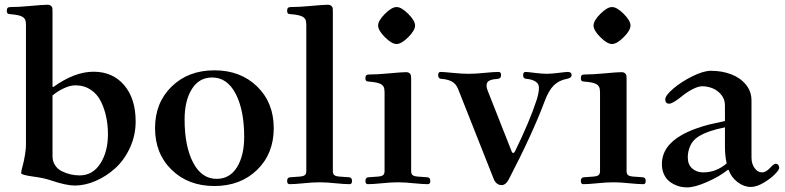

<svg xmlns="http://www.w3.org/2000/svg" viewBox="-20 -773 3321 812"><path d="M8.8 -727.1Q8.8 -735.8 12.2 -739.5Q15.6 -743.2 24.9 -743.2Q60.1 -743.2 105 -747.6Q163.1 -752.9 180.2 -752.9Q190.4 -752.9 195.6 -748.3Q200.7 -743.7 201.4 -738.8Q202.1 -733.9 202.1 -725.1V-407.2L205.1 -404.8Q295.4 -469.7 375.5 -469.7Q457 -469.7 505.4 -412.6Q553.7 -355.5 553.7 -259.3Q553.7 -200.2 529.5 -147.9Q505.4 -95.7 467.5 -61.5Q429.7 -27.3 384.5 -7.8Q339.4 11.7 296.4 11.7Q259.8 11.7 194.8 -10.3Q165 -20.5 119.6 -26.4Q69.3 -33.2 69.3 -41Q69.3 -48.8 77.1 -76.7Q81.5 -92.3 85.7 -118.4Q89.8 -144.5 89.8 -158.7V-668Q89.8 -683.1 85.9 -690.7Q82 -698.2 72.8 -703.1Q58.1 -710.4 25.4 -712.9Q18.6 -713.4 15.9 -714.1Q13.2 -714.8 11 -717.8Q8.8 -720.7 8.8 -727.1ZM202.1 -112.3Q202.1 -90.8 212.9 -74.2Q223.6 -57.6 241.5 -48.8Q259.3 -40 278.3 -35.6Q297.4 -31.2 316.9 -31.2Q372.1 -31.2 404.3 -81.3Q436.5 -131.3 436.5 -205.1Q436.5 -242.7 429.4 -277.1Q422.4 -311.5 407.2 -343Q392.1 -374.5 364 -393.3Q335.9 -412.1 298.3 -412.1Q276.9 -412.1 250 -399.7Q223.1 -387.2 202.1 -369.1Z M706.1 -54.7Q635.7 -123 635.7 -231Q635.7 -338.9 706.1 -407.2Q776.4 -475.6 886.7 -475.6Q997.1 -475.6 1067.4 -407.2Q1137.7 -338.9 1137.7 -231Q1137.7 -123 1067.4 -54.7Q997.1 13.7 886.7 13.7Q776.4 13.7 706.1 -54.7ZM760.7 -267.6Q760.7 -154.8 796.6 -85.7Q832.5 -16.6 896 -16.6Q951.7 -16.6 982.2 -65.7Q1012.7 -114.7 1012.7 -194.3Q1012.7 -307.1 976.8 -376.2Q940.9 -445.3 877.4 -445.3Q821.8 -445.3 791.3 -396.2Q760.7 -347.2 760.7 -267.6Z M1194.3 -7.8Q1194.3 -22.9 1208 -23.4L1250 -26.4Q1261.7 -27.3 1268.6 -32Q1275.4 -36.6 1275.4 -49.8V-668Q1275.4 -683.1 1271.5 -690.7Q1267.6 -698.2 1258.3 -703.1Q1243.7 -710.4 1210.9 -712.9Q1204.1 -713.4 1201.4 -714.1Q1198.7 -714.8 1196.5 -717.8Q1194.3 -720.7 1194.3 -727.1Q1194.3 -735.8 1197.8 -739.5Q1201.2 -743.2 1210.4 -743.2Q1245.6 -743.2 1290.5 -747.6Q1348.6 -752.9 1365.7 -752.9Q1376 -752.9 1381.1 -748.3Q1386.2 -743.7 1387 -738.8Q1387.7 -733.9 1387.7 -725.1V-49.8Q1387.7 -36.6 1394.5 -32Q1401.4 -27.3 1413.1 -26.4L1455.1 -23.4Q1468.8 -22.9 1468.8 -7.8Q1468.8 5.9 1458.5 5.9Q1438.5 5.9 1398.4 2Q1361.8 -2 1331.5 -2Q1301.3 -2 1264.6 2Q1224.6 5.9 1204.6 5.9Q1194.3 5.9 1194.3 -7.8Z M1607.9 -615.7Q1579.1 -644.5 1579.1 -665Q1579.1 -685.5 1607.9 -714.4Q1636.7 -743.2 1657.2 -743.2Q1677.7 -743.2 1706.5 -714.4Q1735.4 -685.5 1735.4 -665Q1735.4 -644.5 1706.5 -615.7Q1677.7 -586.9 1657.2 -586.9Q1636.7 -586.9 1607.9 -615.7ZM1525.4 -7.8Q1525.4 -22.9 1539.1 -23.4L1581.1 -26.4Q1592.8 -27.3 1599.6 -32Q1606.4 -36.6 1606.4 -49.8V-382.8Q1606.4 -397.9 1602.5 -405.5Q1598.6 -413.1 1589.4 -418Q1574.7 -425.3 1542 -427.7Q1535.2 -428.2 1532.5 -429Q1529.8 -429.7 1527.6 -432.6Q1525.4 -435.5 1525.4 -441.9Q1525.4 -450.7 1528.8 -454.3Q1532.2 -458 1541.5 -458Q1576.7 -458 1621.6 -462.4Q1679.7 -467.8 1696.8 -467.8Q1707 -467.8 1712.2 -463.1Q1717.3 -458.5 1718 -453.6Q1718.8 -448.7 1718.8 -439.9V-49.8Q1718.8 -36.6 1725.6 -32Q1732.4 -27.3 1744.1 -26.4L1786.1 -23.4Q1799.8 -22.9 1799.8 -7.8Q1799.8 5.9 1789.6 5.9Q1769.5 5.9 1729.5 2Q1692.9 -2 1662.6 -2Q1632.3 -2 1595.7 2Q1555.7 5.9 1535.6 5.9Q1525.4 5.9 1525.4 -7.8Z M1833 -455.1Q1833 -468.8 1843.3 -468.8Q1855 -468.8 1895 -464.8Q1931.6 -460.9 1961.9 -460.9Q1992.2 -460.9 2028.8 -464.8Q2068.8 -468.8 2088.9 -468.8Q2099.1 -468.8 2099.1 -455.1Q2099.1 -440.9 2085.4 -439.5Q2073.7 -438.5 2067.4 -437.5Q2061 -436.5 2053 -433.6Q2044.9 -430.7 2041.3 -424.8Q2037.6 -418.9 2037.6 -409.7Q2037.6 -401.9 2042.5 -389.6L2144 -132.3Q2146.5 -126 2150.4 -126Q2154.3 -126 2157.7 -132.3Q2219.7 -258.8 2249.5 -350.1Q2259.3 -381.3 2259.3 -401.9Q2259.3 -419.4 2243.9 -428.7Q2228.5 -438 2206.1 -439.5Q2192.4 -439.9 2192.4 -455.1Q2192.4 -468.8 2203.1 -468.8Q2210.4 -468.8 2241.7 -464.8Q2272.5 -460.9 2292 -460.9Q2311.5 -460.9 2342.3 -464.8Q2373.5 -468.8 2380.9 -468.8Q2397.5 -468.8 2397.5 -455.1Q2397.5 -443.4 2377.4 -439.5Q2343.3 -433.1 2321.8 -411.6Q2300.3 -390.1 2283.2 -344.2Q2231.9 -207 2131.3 -13.7Q2118.7 9.8 2101.6 9.8Q2090.3 9.8 2081.8 3.2Q2073.2 -3.4 2068.8 -14.2L1917 -397.5Q1908.2 -418.9 1891.1 -428.2Q1874 -437.5 1846.7 -439.5Q1833 -439.9 1833 -455.1Z M2519 -615.7Q2490.2 -644.5 2490.2 -665Q2490.2 -685.5 2519 -714.4Q2547.9 -743.2 2568.4 -743.2Q2588.9 -743.2 2617.7 -714.4Q2646.5 -685.5 2646.5 -665Q2646.5 -644.5 2617.7 -615.7Q2588.9 -586.9 2568.4 -586.9Q2547.9 -586.9 2519 -615.7ZM2436.5 -7.8Q2436.5 -22.9 2450.2 -23.4L2492.2 -26.4Q2503.9 -27.3 2510.7 -32Q2517.6 -36.6 2517.6 -49.8V-382.8Q2517.6 -397.9 2513.7 -405.5Q2509.8 -413.1 2500.5 -418Q2485.8 -425.3 2453.1 -427.7Q2446.3 -428.2 2443.6 -429Q2440.9 -429.7 2438.7 -432.6Q2436.5 -435.5 2436.5 -441.9Q2436.5 -450.7 2439.9 -454.3Q2443.4 -458 2452.6 -458Q2487.8 -458 2532.7 -462.4Q2590.8 -467.8 2607.9 -467.8Q2618.2 -467.8 2623.3 -463.1Q2628.4 -458.5 2629.2 -453.6Q2629.9 -448.7 2629.9 -439.9V-49.8Q2629.9 -36.6 2636.7 -32Q2643.6 -27.3 2655.3 -26.4L2697.3 -23.4Q2710.9 -22.9 2710.9 -7.8Q2710.9 5.9 2700.7 5.9Q2680.7 5.9 2640.6 2Q2604 -2 2573.7 -2Q2543.5 -2 2506.8 2Q2466.8 5.9 2446.8 5.9Q2436.5 5.9 2436.5 -7.8Z M2779.3 -78.6Q2779.3 -154.8 2863.3 -202.1Q2890.1 -217.3 2922.4 -228.8Q2954.6 -240.2 2978.3 -246.1Q3002 -252 3045.9 -261.2V-327.6Q3045.9 -354.5 3029.3 -373.5Q3012.7 -392.6 2991.7 -400.4Q2970.7 -408.2 2949.2 -408.2Q2933.6 -408.2 2909.4 -396Q2885.3 -383.8 2862.3 -364.7Q2824.7 -334.5 2810.1 -334.5Q2793.5 -334.5 2793.5 -353Q2793.5 -369.1 2827.4 -398.2Q2861.3 -427.2 2908.2 -450.4Q2955.1 -473.6 2986.3 -473.6Q3032.7 -473.6 3071.3 -459.2Q3109.9 -444.8 3134 -415.8Q3158.2 -386.7 3158.2 -347.7V-106.9Q3158.2 -80.1 3171.4 -62Q3184.6 -43.9 3203.1 -43.9Q3219.2 -43.9 3237.8 -64Q3252.4 -80.6 3261.7 -80.6Q3266.6 -80.6 3271 -75.7Q3275.4 -70.8 3275.4 -63Q3275.4 -54.7 3256.6 -35.6Q3237.8 -16.6 3208.5 0.5Q3179.2 17.6 3155.3 17.6Q3126 17.6 3099.1 -2.9Q3072.3 -23.4 3061.5 -54.7H3058.1Q3023.4 -26.9 2970.9 -3.7Q2918.5 19.5 2885.3 19.5Q2871.1 19.5 2857.2 16.4Q2843.3 13.2 2828.9 5.9Q2814.5 -1.5 2803.7 -12.5Q2793 -23.4 2786.1 -40.5Q2779.3 -57.6 2779.3 -78.6ZM2888.7 -107.9Q2888.7 -76.7 2907.7 -60.3Q2926.8 -43.9 2954.1 -43.9Q3008.8 -43.9 3053.2 -82Q3045.9 -113.8 3045.9 -154.8V-234.4Q2973.1 -220.2 2933.6 -195.3Q2910.2 -180.7 2899.4 -156.7Q2888.7 -132.8 2888.7 -107.9Z"/></svg>

Font: Monomachus
Style: Medium
Weight: 500
Designer: Alexey Kryukov
Version: Version 1.0